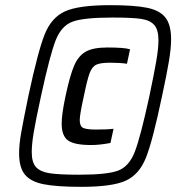

<svg xmlns="http://www.w3.org/2000/svg" viewBox="-20 -716 699 744"><path d="M54 -122Q54 -156 62 -201.5Q70 -247 90 -344Q127 -517 153 -582.5Q179 -648 232 -672Q285 -696 407 -696Q500 -696 549.5 -686Q599 -676 621 -648Q643 -620 643 -564Q643 -530 635 -481Q627 -432 608 -344Q572 -172 546 -106Q520 -40 467.5 -16Q415 8 296 8Q200 8 149.5 -2Q99 -12 76.5 -39.5Q54 -67 54 -122ZM559 -344Q577 -430 585.5 -479Q594 -528 594 -560Q594 -601 577.5 -619.5Q561 -638 525.5 -643Q490 -648 416 -648Q304 -648 261 -632Q218 -616 196 -560.5Q174 -505 139 -344Q119 -252 111 -205Q103 -158 103 -127Q103 -86 120 -68Q137 -50 173.5 -44.5Q210 -39 287 -39Q396 -39 438 -55Q480 -71 502 -127Q524 -183 559 -344ZM219 -237Q219 -274 234 -344Q251 -424 267.5 -462Q284 -500 312.5 -516Q341 -532 396 -532Q462 -532 484 -525L472 -469Q445 -473 407 -473Q370 -473 353.5 -465.5Q337 -458 327.5 -433Q318 -408 305 -344Q289 -272 289 -251Q289 -227 302 -220.5Q315 -214 352 -214Q398 -214 420 -217L408 -162Q366 -154 333 -154Q269 -154 244 -171.5Q219 -189 219 -237Z"/></svg>

Font: Saira Semi Condensed Medium
Style: Italic
Weight: 500
Width: 4
Italic angle: -12°
Designer: Hector Gatti with collaboration of the Omnibus-Type team
Foundry: Omnibus-Type
Version: Version 1.001; ttfautohint (v1.8)